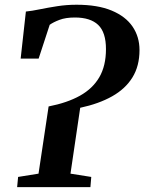

<svg xmlns="http://www.w3.org/2000/svg" viewBox="-20 -770 594 790"><path d="M50.5 0 54.5 -42 138.5 -55.5 180 -332Q256.5 -347 309 -376.2Q361.5 -405.5 388.8 -452.5Q416 -499.5 416 -568Q416 -637 384 -667.5Q352 -698 288 -698Q250 -698 224.5 -688.2Q199 -678.5 184.5 -668L139 -529H65L86.5 -722.5Q111.5 -725 144.2 -731.8Q177 -738.5 215.5 -744.5Q254 -750.5 295 -750.5Q382 -750.5 439.5 -726.5Q497 -702.5 525.5 -660.5Q554 -618.5 554 -564Q554 -498.5 525 -451.5Q496 -404.5 441.5 -373.8Q387 -343 310 -326.5L270 -55.5L355.5 -42L352 0Z"/></svg>

Font: Merriweather 28pt SemiBold
Style: Italic
Weight: 600
Italic angle: -7.8°
Version: Version 2.101